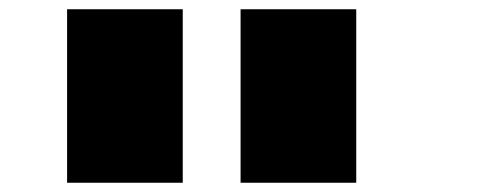

<svg xmlns="http://www.w3.org/2000/svg" viewBox="-20 -1020 1040 415"><path d="M500 -812.5V-1000H625H750V-812.5V-625H625H500ZM125 -812.5V-1000H250H375V-812.5V-625H250H125Z"/></svg>

Font: Press Start 2P
Style: Regular
Weight: 500
Monospace: yes
Version: Version 2.14